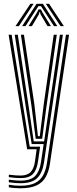

<svg xmlns="http://www.w3.org/2000/svg" viewBox="-20 -782 402 1006"><path d="M87.2 204.5Q70.2 204.5 54.1 203.1Q38 201.8 26.2 199.2V186Q40 188.5 56.1 189.9Q72.2 191.2 87.2 191.2Q134.5 191.2 162.8 177.4Q191 163.5 205.6 137Q220.2 110.5 226 72.5L325.5 -600H341.8L241.8 74.8Q235.8 116 219.8 145Q203.8 174 172.1 189.2Q140.5 204.5 87.2 204.5ZM87.2 151.2Q75.8 151.2 60.5 150Q45.2 148.8 26.2 146.2V133.2Q46.5 135.8 61.4 136.8Q76.2 137.8 87.2 137.8Q122.8 137.8 140.4 119.8Q158 101.8 163.5 62.2L172 0H122.2L25.2 -600H41L135.5 -13.5H190.2L179 64.8Q173 107.8 152.8 129.5Q132.5 151.2 87.2 151.2ZM87.2 178Q74 178 57.9 176.8Q41.8 175.5 26.2 173V159.5Q44 162 59.6 163.2Q75.2 164.5 87.2 164.5Q141.2 164.5 164.5 139.8Q187.8 115 194.8 67.2L208.8 -27.2H146L117.8 -204L57.2 -600H73.2L131.5 -215.2L156.8 -41H211.2L293.8 -600H309.5L210.5 69.8Q202.2 124.2 175 151.1Q147.8 178 87.2 178ZM167 -54.8 145 -226.5 89.5 -600H105.5L159.8 -237.2L178.8 -68.2H188.5L209.5 -238L261.5 -600H277.5L223 -220.2L201 -54.8ZM61.2 -645 139 -762H156L78.8 -645ZM95.8 -645 171.5 -762H204.8L280.5 -645H262.8L209.8 -727L194.8 -749.8H181.5L166.2 -726.8L113.5 -645ZM129.5 -645 172.8 -715 182 -732.8H194.2L203.5 -715L247 -645H229L192.8 -706.2L189.5 -718.5H186.8L183.5 -706.2L147.2 -645ZM297.2 -645 220 -762H237.2L314.8 -645Z"/></svg>

Font: Big Shoulders Inline Text Thin
Style: Regular
Weight: 400
Version: Version 2.002